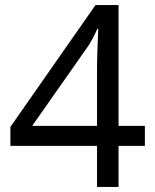

<svg xmlns="http://www.w3.org/2000/svg" viewBox="-20 -873 612 758"><path d="M363 -135V-297H21V-372L357 -853H448V-376H552V-297H448V-135ZM107 -376H363V-601Q363 -618 363.5 -636Q364 -654 364.5 -673.5Q365 -693 366 -714.5Q367 -736 368 -759H364Q359 -746 345.5 -720.5Q332 -695 321 -681Z"/></svg>

Font: Noto Naskh Arabic UI
Style: Regular
Weight: 400
Designer: Monotype Design Team, David Williams, Mohamad Dakak and Nizar Qandah
Foundry: Monotype Imaging Inc.
Version: Version 2.014